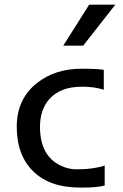

<svg xmlns="http://www.w3.org/2000/svg" viewBox="-20 -812 539 839"><path d="M437.5 -1.5Q408.2 7.8 335.9 7.8Q263.7 7.8 213.1 -9.8Q162.6 -27.3 127 -61.5Q53.2 -132.3 53.2 -257.8Q53.2 -379.4 141.6 -449.2Q220.7 -511.7 335.9 -511.7Q407.2 -511.7 433.6 -506.8V-419.9Q392.6 -433.1 340.1 -433.1Q287.6 -433.1 252.9 -418.7Q218.3 -404.3 196.3 -379.9Q154.8 -333.5 154.8 -257.8Q154.8 -129.9 247.1 -87.4Q279.8 -72.3 311 -72.3Q342.3 -72.3 359.1 -73.7Q376 -75.2 391.1 -77.6Q423.3 -83 437.5 -88.9ZM369.6 -791.5H483.9L343.3 -612.3H256.3Z"/></svg>

Font: Inder
Style: Regular
Weight: 400
Designer: Irina Smirnova
Foundry: Irina Smirnova
Version: Version 1.001